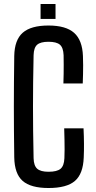

<svg xmlns="http://www.w3.org/2000/svg" viewBox="-20 -935 482 963"><path d="M223.5 8Q134.5 8 93.8 -27.5Q53 -63 51.5 -145.5Q50.5 -215 50 -277.2Q49.5 -339.5 49.5 -399.8Q49.5 -460 50 -522.5Q50.5 -585 51.5 -654.5Q53 -735 94.2 -771Q135.5 -807 223 -807Q310.5 -807 351.8 -770.2Q393 -733.5 396 -654Q397 -630.5 397 -607.8Q397 -585 396.5 -562.8Q396 -540.5 395 -516.5H298Q299 -541.5 299.2 -564.5Q299.5 -587.5 299.5 -610.5Q299.5 -633.5 299 -658Q297.5 -696 280.5 -710.8Q263.5 -725.5 223 -725.5Q183.5 -725.5 166.5 -710.8Q149.5 -696 148.5 -658Q147 -585.5 146.2 -522.5Q145.5 -459.5 145.5 -399.8Q145.5 -340 146.2 -277.2Q147 -214.5 148.5 -141.5Q149.5 -103.5 166.8 -88.5Q184 -73.5 223.5 -73.5Q266 -73.5 283.8 -88.5Q301.5 -103.5 303 -141.5Q304 -164 304 -185.2Q304 -206.5 303.5 -231.8Q303 -257 302 -291.5H399Q401 -249.5 401.2 -214.2Q401.5 -179 400 -145.5Q397 -63 355.8 -27.5Q314.5 8 223.5 8ZM183.5 -840V-915H258.5V-840Z"/></svg>

Font: Big Shoulders Text Thin SemiBold
Style: Regular
Weight: 600
Version: Version 2.002